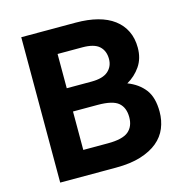

<svg xmlns="http://www.w3.org/2000/svg" viewBox="-104 -797 858 893"><g transform="rotate(-15 325.0 -350.0)"><path d="M77 -700H339Q398 -700 444 -688Q490 -676 522 -652Q554 -628 571 -593Q588 -558 588 -513Q588 -461 562.5 -424Q537 -387 498 -365Q550 -345 579.5 -306.5Q609 -268 609 -199Q609 -157 594 -120.5Q579 -84 547 -57.5Q515 -31 465.5 -15.5Q416 0 346 0H77ZM339 -119Q409 -119 437.5 -142.5Q466 -166 466 -211Q466 -257 438.5 -280.5Q411 -304 339 -304H220V-119ZM339 -416Q394 -416 419.5 -438.5Q445 -461 445 -497Q445 -536 420.5 -558.5Q396 -581 339 -581H220V-416Z"/></g></svg>

Font: Golos UI VF
Style: Regular
Weight: 400
Designer: A.Korolkova, Vitaly Kuzmin
Foundry: ParaType Ltd
Version: Version 2.000